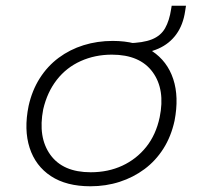

<svg xmlns="http://www.w3.org/2000/svg" viewBox="-20 -643 709 671"><path d="M296 8Q212 8 158 -27.5Q104 -63 83.5 -126.5Q63 -190 80 -273Q92 -327 119 -369.5Q146 -412 185 -441Q224 -470 272 -485Q320 -500 374 -500Q458 -500 511.5 -464.5Q565 -429 585.5 -366.5Q606 -304 590 -221Q578 -166 551 -123.5Q524 -81 485 -52Q446 -23 398 -7.5Q350 8 296 8ZM297 -41Q358 -41 407.5 -64Q457 -87 491 -129.5Q525 -172 538 -233Q558 -330 513.5 -391Q469 -452 371 -452Q312 -452 262 -429.5Q212 -407 178.5 -364Q145 -321 131 -261Q112 -163 156 -102Q200 -41 297 -41ZM441 -453 423 -471 426 -492Q480 -493 511 -505.5Q542 -518 557 -544.5Q572 -571 578 -611L580 -623H630L627 -604Q620 -556 596 -523Q572 -490 533.5 -473Q495 -456 441 -453Z"/></svg>

Font: Nunito Sans 7pt SemiExpanded ExtraLight
Style: Italic
Weight: 250
Width: 6
Italic angle: -9°
Designer: Vernon Adams
Foundry: Vernon Adams
Version: Version 3.101;gftools[0.9.27]